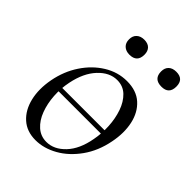

<svg xmlns="http://www.w3.org/2000/svg" viewBox="-173 -645 744 744"><g transform="rotate(45 199.0 -273.0)"><path d="M64.4 -183.4V-202.6H343V-183.4ZM154 14Q106.2 14 75.3 -13.8Q44.4 -41.6 33.2 -88.6Q22 -135.6 32.8 -193Q44 -251.6 74.8 -298.1Q105.6 -344.6 149.6 -371.8Q193.6 -399 243.4 -399Q295.4 -399 326.8 -370.7Q358.2 -342.4 368.4 -295.5Q378.6 -248.6 367.4 -193Q355.2 -129.8 321.7 -82.9Q288.2 -36 243.8 -11Q199.4 14 154 14ZM188.8 -11Q230.4 -11 264.7 -47.3Q299 -83.6 310.8 -149Q318 -186 315.9 -225.3Q313.8 -264.6 302 -298.6Q290.2 -332.6 268.2 -353.8Q246.2 -375 213.6 -375Q172 -375 137.2 -337.8Q102.4 -300.6 89.4 -236Q81.4 -197.4 84 -158Q86.6 -118.6 99.1 -85.2Q111.6 -51.8 134.4 -31.4Q157.2 -11 188.8 -11ZM177.2 -477.6Q157.8 -477.6 146 -488.5Q134.2 -499.4 134.2 -519Q134.2 -538.2 146 -549Q157.8 -559.8 177.2 -559.8Q197.4 -559.8 208.1 -549Q218.8 -538.2 218.8 -519Q218.8 -477.6 177.2 -477.6ZM352.8 -477.6Q310 -477.6 310 -519Q310 -538.2 321.3 -548.9Q332.6 -559.6 352.8 -559.6Q393.6 -559.6 393.6 -519Q393.6 -477.6 352.8 -477.6Z"/></g></svg>

Font: Cormorant Garamond Light
Style: Italic
Weight: 300
Italic angle: -10°
Designer: Christian Thalmann (Catharsis Fonts)
Foundry: Catharsis Fonts
Version: Version 4.001